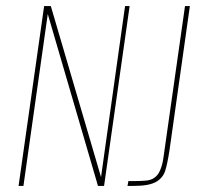

<svg xmlns="http://www.w3.org/2000/svg" viewBox="-20 -611 672 631"><path d="M41 0 125 -591H147L312 -29L391 -591H406L322 0H302L137 -565L57 0ZM399 0 402 -16H425Q445 -16 460.5 -17.5Q476 -19 486 -26Q499 -34 506.5 -52Q514 -70 517 -92L588 -591H604L537 -117Q530 -72 523 -50Q516 -28 496 -15Q483 -7 464 -3.5Q445 0 419 0Z"/></svg>

Font: Alumni Sans Pinstripe
Style: Italic
Weight: 400
Italic angle: -8°
Designer: Robert E. Leuschke
Foundry: Robert E. Leuschke
Version: Version 1.010; ttfautohint (v1.8.4.7-5d5b)